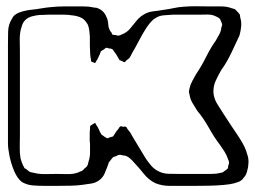

<svg xmlns="http://www.w3.org/2000/svg" viewBox="-20 -568 832 627"><path d="M743 31Q732 34 709.5 36Q687 38 661.5 38.5Q636 39 613.5 39Q591 39 580 39Q558 39 533.5 39Q509 39 487 30Q465 19 450 0Q435 -19 418 -37Q413 -43 406 -49.5Q399 -56 391 -59Q389 -60 385.5 -60Q382 -60 380 -61Q378 -61 374.5 -62Q371 -63 369 -62Q365 -62 359 -58Q357 -57 354 -56.5Q351 -56 349 -54Q347 -53 345.5 -50.5Q344 -48 342 -46L335 -37Q334 -34 333 -30Q332 -26 330 -22Q326 -11 321 0Q316 11 306 19Q294 29 277.5 31.5Q261 34 246 36Q231 38 208.5 38.5Q186 39 163.5 39Q141 39 126 39Q107 39 87.5 37.5Q68 36 51 26Q36 14 26 -10Q16 -34 11 -59Q6 -84 6 -99Q6 -108 6 -140.5Q6 -173 6 -216.5Q6 -260 6 -303.5Q6 -347 6 -379.5Q6 -412 6 -421Q6 -442 6.5 -464.5Q7 -487 18 -505L24 -515Q32 -523 42.5 -527Q53 -531 63 -533Q72 -535 81 -536Q90 -537 98 -538Q111 -540 123.5 -542Q136 -544 149 -545Q168 -547 187 -547Q206 -547 225 -547Q240 -547 255 -547Q270 -547 284 -544Q287 -543 290.5 -543Q294 -543 297 -542Q319 -534 327 -514Q333 -502 333.5 -489Q334 -476 341 -465Q343 -464 344.5 -460.5Q346 -457 347 -455Q349 -454 353 -454Q357 -454 359 -453Q361 -453 363.5 -452Q366 -451 368 -452Q370 -452 373 -453.5Q376 -455 379 -456Q394 -462 404 -473.5Q414 -485 424 -498Q434 -511 447 -519Q462 -529 480 -531Q498 -533 515 -536Q531 -538 547 -541.5Q563 -545 579 -546Q602 -548 625 -547.5Q648 -547 670 -547Q687 -547 704 -547Q721 -547 737 -541Q739 -540 742.5 -539.5Q746 -539 748 -537Q750 -536 751.5 -534Q753 -532 754 -531Q756 -529 758.5 -526.5Q761 -524 762 -522Q764 -520 764 -516Q764 -512 765 -509Q769 -496 767.5 -481Q766 -466 762 -452Q752 -430 736 -396.5Q720 -363 703 -340Q693 -323 684.5 -304.5Q676 -286 677 -265Q679 -245 690 -227.5Q701 -210 712 -193Q722 -177 732.5 -161.5Q743 -146 753 -131Q764 -115 773 -99Q782 -83 787 -65Q792 -52 791.5 -37Q791 -22 787 -9Q786 -6 785 -2.5Q784 1 782 4Q781 6 779.5 8Q778 10 776 12Q774 14 772.5 16.5Q771 19 769 20Q765 24 757.5 26.5Q750 29 743 31ZM45 -398V-126Q45 -107 44.5 -88Q44 -69 47 -51Q49 -44 51 -38.5Q53 -33 56 -26Q58 -25 58.5 -22.5Q59 -20 60 -19Q64 -16 68 -14Q73 -9 79 -6Q82 -5 86 -4.5Q90 -4 93 -3Q110 1 128.5 0.5Q147 0 164 0Q181 0 200.5 0.5Q220 1 236 -5Q239 -7 242.5 -8Q246 -9 249 -11Q251 -12 252.5 -14Q254 -16 255 -17Q257 -19 260.5 -21.5Q264 -24 265 -27Q267 -30 267.5 -33.5Q268 -37 269 -40Q274 -54 274 -69.5Q274 -85 274 -99Q273 -104 273 -110Q273 -116 273 -121Q273 -128 273 -134Q273 -140 274 -146Q274 -148 274 -152Q274 -156 275 -157Q277 -159 280.5 -161Q284 -163 286 -164Q288 -165 289 -166Q290 -167 291 -167Q291 -167 293 -162L299 -153Q301 -149 303 -145Q305 -141 307 -136Q308 -135 309 -133Q310 -131 311 -129Q313 -127 316.5 -125Q320 -123 322 -121Q324 -120 326 -118.5Q328 -117 329 -117Q331 -116 333.5 -117Q336 -118 337 -119Q339 -120 342.5 -120.5Q346 -121 348 -122Q350 -123 351 -125Q352 -127 353 -128Q356 -133 359 -137.5Q362 -142 366 -146Q367 -148 369 -151Q371 -154 373 -155Q375 -157 381 -154Q383 -154 386.5 -154.5Q390 -155 391 -154Q393 -153 394 -151Q395 -149 396 -147Q406 -136 411 -125Q422 -107 433 -88.5Q444 -70 455 -52Q463 -40 472.5 -28.5Q482 -17 495 -10Q511 -1 530 -0.5Q549 0 566 0H641Q652 0 664 0Q676 0 687 -1Q692 -2 697.5 -3Q703 -4 707 -5Q710 -7 712.5 -9Q715 -11 717 -12Q718 -13 720 -14.5Q722 -16 723 -17Q725 -19 725 -23Q725 -27 726 -29Q728 -33 728 -37Q728 -40 726.5 -43.5Q725 -47 724 -50Q720 -62 713 -73Q706 -84 699 -94Q681 -117 662.5 -150Q644 -183 625 -205Q617 -218 609 -231Q601 -244 599 -259Q597 -265 597 -270Q597 -272 598 -275Q599 -278 599 -280Q602 -293 608.5 -304.5Q615 -316 621 -327Q637 -350 653 -382Q669 -414 685 -436Q691 -446 696.5 -456.5Q702 -467 703 -479Q704 -481 705 -484Q706 -487 705 -489Q705 -491 703.5 -494.5Q702 -498 701 -500Q700 -502 699.5 -504Q699 -506 697 -507Q696 -509 692 -511Q688 -513 686 -514Q673 -521 656.5 -520.5Q640 -520 626 -520H543Q530 -519 515 -518Q500 -517 488 -509Q479 -504 471.5 -495Q464 -486 458 -477Q445 -457 434 -435.5Q423 -414 411 -394Q409 -390 407 -386Q405 -382 403 -379Q399 -375 393 -371Q392 -370 390.5 -368Q389 -366 387 -365Q383 -365 380 -368Q378 -369 375 -370Q372 -371 370 -372Q369 -374 367.5 -377Q366 -380 365 -381Q362 -387 358.5 -392Q355 -397 351 -402Q350 -403 349 -405Q348 -407 346 -408Q340 -410 335 -410Q331 -412 327 -412Q326 -412 323.5 -410Q321 -408 320 -407L310 -401Q309 -400 308 -396.5Q307 -393 306 -391L298 -374Q297 -372 295 -369.5Q293 -367 291 -362Q290 -362 289.5 -362.5Q289 -363 288 -363L278 -367Q277 -369 277 -373Q277 -377 276 -378Q275 -385 274.5 -391.5Q274 -398 274 -405Q273 -420 273.5 -435Q274 -450 272 -465Q271 -473 269 -481Q267 -489 262 -495Q254 -507 241 -512Q228 -517 214 -518Q203 -520 191 -520Q179 -520 167 -520Q152 -520 137.5 -520Q123 -520 108 -519Q97 -518 84 -514.5Q71 -511 62 -502Q56 -496 53 -488Q50 -480 48 -472Q44 -455 44.5 -436.5Q45 -418 45 -398Z"/></svg>

Font: Rubik Vinyl
Style: Regular
Weight: 400
Designer: Hubert and Fischer, NaN
Foundry: Hubert and Fischer, NaN
Version: Version 2.200